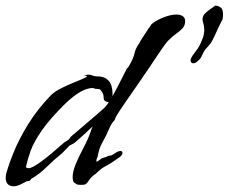

<svg xmlns="http://www.w3.org/2000/svg" viewBox="-37 -642 803 674"><path d="M11 12Q-1 12 -9 5Q-17 -2 -17 -18Q-17 -21 -16.5 -25Q-16 -29 -15 -33Q-6 -66 12.5 -111Q31 -156 62.5 -207Q94 -258 141 -307Q155 -321 180.5 -333.5Q206 -346 230 -355.5Q254 -365 264.5 -370.5Q275 -376 259 -376H258Q261 -377 265 -378.5Q269 -380 273 -380Q281 -380 287.5 -377Q294 -374 301 -374H302Q326 -374 338 -364.5Q350 -355 354 -341.5Q358 -328 358 -316Q358 -313 358 -309.5Q358 -306 357 -303Q369 -324 380.5 -346.5Q392 -369 400.5 -386Q409 -403 410 -405V-404Q410 -400 414 -407.5Q418 -415 419 -416Q432 -439 435.5 -456Q439 -473 455 -495H454Q457 -500 465.5 -513Q474 -526 482.5 -539Q491 -552 495 -557Q506 -568 533.5 -579.5Q561 -591 583 -591Q595 -591 603.5 -586Q612 -581 613 -569Q613 -553 604.5 -543.5Q596 -534 582.5 -524.5Q569 -515 553 -499Q541 -486 514 -445Q487 -404 451 -352Q416 -302 398 -275.5Q380 -249 373.5 -238Q367 -227 365 -220L364 -219Q354 -209 346 -189.5Q338 -170 323 -143Q315 -128 312 -118.5Q309 -109 306 -93Q302 -86 301.5 -79Q301 -72 303 -75Q303 -74 309 -78Q315 -82 320 -86Q322 -87 328.5 -89Q335 -91 336 -91L337 -92Q346 -96 349 -96H351Q353 -96 357 -98Q361 -100 373 -108Q380 -112 385 -112Q393 -112 393 -105Q393 -97 381 -89Q352 -68 335 -59.5Q318 -51 299 -32L298 -31Q296 -31 288.5 -24Q281 -17 280 -15Q276 -11 273 -5.5Q270 0 264 4H265Q261 6 256.5 6.5Q252 7 248 7Q234 7 231 4Q229 2 225.5 0.5Q222 -1 220 -6Q218 -14 218 -20Q218 -38 227.5 -62.5Q237 -87 253 -117Q266 -142 272 -156Q278 -170 281 -179.5Q284 -189 288 -198Q274 -185 259 -171Q244 -157 224 -140Q221 -138 215 -135Q209 -132 207 -131L182 -105Q151 -80 127 -56Q103 -32 74 -15V-16Q73 -15 71.5 -12.5Q70 -10 67 -8V-7Q63 -6 60 -6Q57 -6 55 -5Q49 -1 43 1.5Q37 4 32 7Q20 12 11 12ZM60 -52Q63 -51 68 -52Q83 -57 104.5 -72.5Q126 -88 147.5 -106.5Q169 -125 184 -138Q189 -143 193.5 -145Q198 -147 201 -150Q206 -153 208.5 -157.5Q211 -162 215 -165Q251 -196 273 -214.5Q295 -233 307.5 -244Q320 -255 329 -263Q332 -266 336.5 -271.5Q341 -277 345 -284H342Q337 -284 332 -287.5Q327 -291 327 -298Q327 -308 323.5 -315Q320 -322 315 -327Q314 -329 310 -329.5Q306 -330 301 -330H300Q297 -330 294 -331.5Q291 -333 288 -333Q250 -333 194 -280Q137 -224 109 -183Q81 -142 70.5 -112.5Q60 -83 55 -60Q54 -55 55 -54Q56 -53 60 -52ZM635 -422Q632 -425 632 -429Q632 -436 639 -447Q644 -454 652 -464.5Q660 -475 665 -485Q671 -498 675.5 -510.5Q680 -523 680 -537Q680 -549 677 -559Q674 -567 674 -574Q674 -583 680 -592Q687 -600 700 -609Q713 -618 718 -622H722Q727 -622 734 -618Q741 -614 743 -609Q746 -602 746 -590Q746 -584 745 -577.5Q744 -571 740 -566Q728 -542 718.5 -520.5Q709 -499 701 -488Q698 -484 692 -477.5Q686 -471 684 -469Q677 -459 672.5 -448Q668 -437 661 -431Q645 -415 635 -422Z"/></svg>

Font: Vujahday Script
Style: Regular
Weight: 400
Designer: Robert E. Leuschke
Foundry: Robert E. Leuschke
Version: Version 1.010; ttfautohint (v1.8.3)